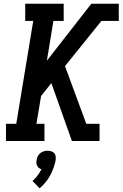

<svg xmlns="http://www.w3.org/2000/svg" viewBox="-20 -755 656 1028"><path d="M365 0 255 -310 200 -241 175 -92H218V0H12V-92H67L158 -643H115V-735H321V-643H266L231 -430L469 -735H616V-643H523L328 -401L442 -92H513V0ZM192 253 154 214Q169 201 181 185Q193 169 202 151Q194 149 188.5 144.5Q183 140 179.5 133.5Q176 127 175 119Q174 111 176 103Q177 92 182 82Q187 72 195.5 65Q204 58 214.5 55Q225 52 235 52Q245 52 254.5 55Q264 58 270.5 65Q277 72 278 82Q279 92 278 103Q274 123 266.5 144Q259 165 248.5 184.5Q238 204 223.5 221.5Q209 239 192 253Z"/></svg>

Font: Iosevka Etoile Semibold
Style: Italic
Weight: 600
Italic angle: -9°
Designer: Belleve Invis
Foundry: Belleve Invis
Version: Version 22.1.2; ttfautohint (v1.8.4)